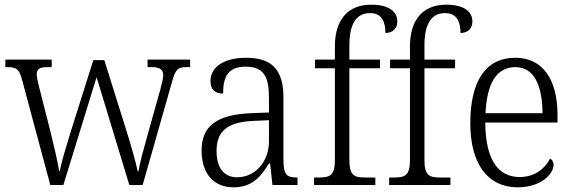

<svg xmlns="http://www.w3.org/2000/svg" viewBox="-20 -791 2452 821"><path d="M74 -451 195 0H251L393 -461L533 0H590L715 -439C730 -496 741 -504 779 -504H793V-536H611V-504H628C665 -504 678 -493 678 -468C678 -456 672 -433 666 -410L613 -221C593 -149 577 -92 572 -58H569C562 -94 536 -184 521 -231L426 -534H379L280 -220C265 -171 241 -93 236 -60H233C228 -93 209 -175 197 -223L148 -416C143 -434 137 -462 137 -472C137 -496 149 -504 184 -504H201V-536H3V-504H12C50 -504 62 -496 74 -451Z M979 10C1061 10 1098 -40 1130 -92H1135L1145 0H1252V-32H1248C1204 -32 1192 -46 1192 -111V-375C1192 -493 1142 -544 1033 -544C936 -544 880 -503 880 -445C880 -408 899 -391 934 -391C934 -462 954 -506 1031 -506C1114 -506 1130 -454 1130 -372V-310L1053 -307C910 -301 842 -254 842 -148C842 -40 901 10 979 10ZM994 -33C933 -33 906 -79 906 -145C906 -224 945 -269 1063 -274L1130 -277V-185C1130 -103 1074 -33 994 -33Z M1323 0H1585V-32H1544C1495 -32 1474 -39 1474 -107V-499H1605V-536H1474V-597C1474 -683 1500 -735 1562 -735C1614 -735 1628 -696 1628 -650C1658 -650 1679 -668 1679 -699C1679 -740 1645 -771 1567 -771C1469 -771 1412 -708 1412 -593V-536H1327V-499H1412V-107C1412 -39 1390 -32 1342 -32H1323Z M1644 0H1906V-32H1865C1816 -32 1795 -39 1795 -107V-499H1926V-536H1795V-597C1795 -683 1821 -735 1883 -735C1935 -735 1949 -696 1949 -650C1979 -650 2000 -668 2000 -699C2000 -740 1966 -771 1888 -771C1790 -771 1733 -708 1733 -593V-536H1648V-499H1733V-107C1733 -39 1711 -32 1663 -32H1644Z M2193 10C2296 10 2347 -49 2347 -86C2347 -100 2340 -109 2332 -113C2311 -71 2268 -34 2202 -34C2110 -34 2056 -108 2055 -267H2364V-299C2364 -456 2297 -544 2184 -544C2061 -544 1991 -451 1991 -263C1991 -89 2067 10 2193 10ZM2300 -307H2056C2062 -431 2101 -504 2184 -504C2264 -504 2299 -425 2300 -307Z"/></svg>

Font: Noto Serif Khmer SemiCondensed Light
Style: Regular
Weight: 300
Width: 4
Designer: Danh Hong and the Monotype Design Team
Foundry: Monotype Imaging Inc.
Version: Version 2.004